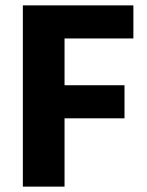

<svg xmlns="http://www.w3.org/2000/svg" viewBox="-20 -694 546 714"><path d="M65 0V-674H220V0ZM123 -254V-377H443V-254ZM123 -551V-674H476V-551Z"/></svg>

Font: Hind Variable Light
Style: Regular
Weight: 300
Designer: Manushi Parikh, Satya Rajpurohit
Foundry: Indian Type Foundry
Version: Version 3.000